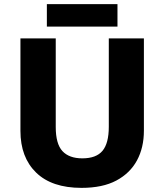

<svg xmlns="http://www.w3.org/2000/svg" viewBox="-20 -900 796 930"><path d="M677 -267Q677 -185 643.5 -123Q610 -61 543.5 -25.5Q477 10 375 10Q231 10 155 -64Q79 -138 79 -266V-714H250V-285Q250 -203 282.5 -168Q315 -133 379 -133Q446 -133 476.5 -169.5Q507 -206 507 -286V-714H677ZM549 -880V-771H207V-880Z"/></svg>

Font: Noto Sans Bengali ExtraBold
Style: Regular
Weight: 800
Designer: Jelle Bosma - Monotype Design Team
Foundry: Monotype Imaging Inc.
Version: Version 2.003; ttfautohint (v1.8.4.7-5d5b)